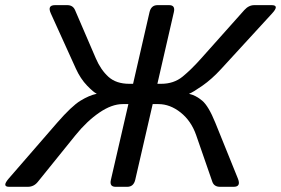

<svg xmlns="http://www.w3.org/2000/svg" viewBox="-28 -720 1083 740"><path d="M7.3 0Q-22 0 5.9 -32.2L192.4 -247.1Q248 -311 282 -331.8Q315.9 -352.5 344.2 -358.4L344.7 -358.9Q333 -363.8 307.6 -390.1Q282.2 -416.5 264.6 -455.1L168 -668Q153.3 -700.2 184.1 -700.2H231.4Q252.9 -700.2 261.2 -681.2L341.3 -495.1Q360.4 -450.7 390.1 -423.8Q419.9 -397 470.2 -397H484.9L548.3 -673.3Q554.7 -700.2 579.1 -700.2H624Q648.4 -700.2 642.1 -673.3L578.6 -397H593.3Q641.6 -397 675.3 -424.3Q709 -451.7 747.6 -495.1L913.6 -681.2Q930.7 -700.2 952.1 -700.2H1019Q1050.3 -700.2 1020.5 -668L825.2 -455.1Q788.6 -415 751.7 -389.4Q714.8 -363.8 701.2 -358.9L700.7 -358.4Q727.1 -352.5 751.5 -331.8Q775.9 -311 801.8 -247.1L888.7 -32.2Q901.9 0 872.6 0H820.3Q797.4 0 790.5 -19L728 -199.2Q709 -253.9 668.2 -286.4Q627.4 -318.8 582.5 -318.8H560.5L493.2 -26.9Q486.8 0 462.4 0H417.5Q393.1 0 399.4 -26.9L466.8 -318.8H444.8Q402.8 -318.8 354.7 -285.9Q306.6 -252.9 263.2 -199.2L117.7 -19Q102.5 0 79.1 0Z"/></svg>

Font: Istok Web
Style: BoldItalic
Weight: 700
Italic angle: -13°
Designer: Andrey V. Panov
Foundry: Andrey V. Panov
Version: Version 1.0.2g